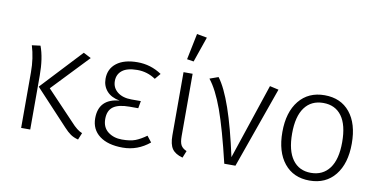

<svg xmlns="http://www.w3.org/2000/svg" viewBox="-74 -986 2389 1208"><g transform="rotate(10 1120.0 -381.5)"><path d="M168 -344.2V0H109.9V-355Q109.9 -445.8 85.9 -523.9L140.1 -530.8Q168 -456.5 168 -344.2ZM464.8 -508.8 244.1 -276.9 420.9 -90.8Q460.9 -45.9 493.2 -34.2L475.1 9.8Q445.3 2 425.8 -11.7Q406.2 -25.4 383.8 -49.8L173.8 -274.9L416 -534.2Z M915 -486.8 884.3 -450.2Q831.1 -486.3 766.6 -486.1Q702.1 -485.8 670.7 -460.9Q639.2 -436 639.2 -393.1Q639.2 -350.1 672.6 -323.5Q706.1 -296.9 762.2 -296.9H822.3L814 -250H758.3Q687.5 -250 654.3 -225.6Q621.1 -201.2 621.1 -147.7Q621.1 -94.2 657.2 -66.2Q693.4 -38.1 746.6 -38.1Q799.8 -38.1 832 -50.5Q864.3 -63 901.4 -89.8L931.2 -51.8Q855 11.2 760 11.2Q665 11.2 611.6 -29.3Q558.1 -69.8 558.1 -141.1Q558.1 -265.1 689.9 -276.9Q635.7 -286.6 607.4 -318.8Q579.1 -351.1 579.1 -397Q579.1 -460.9 627 -497.6Q674.8 -534.2 759.8 -534.2Q844.7 -534.2 915 -486.8Z M1113.3 -522.9V-124Q1113.3 -85 1123.8 -66.4Q1134.3 -47.9 1160.2 -37.1L1142.1 7.8Q1094.2 -5.4 1074.7 -33.7Q1055.2 -62 1055.2 -119.1V-522.9ZM1162.1 -762.2 1106 -600.1 1063 -606.9 1097.2 -773.9Z M1222.7 -511.2 1277.8 -530.8Q1365.7 -415.5 1444.8 -48.8L1606 -530.8L1662.6 -518.1L1479 0H1407.7Q1356.9 -213.9 1314 -333Q1270.5 -452.1 1222.7 -511.2Z M2073.5 -428.5Q2032.2 -484.9 1955.6 -484.9Q1878.9 -484.9 1836.9 -428Q1794.9 -371.1 1794.9 -261.7Q1794.9 -152.3 1836.4 -95.2Q1877.9 -38.1 1953.9 -38.1Q2029.8 -38.1 2072.3 -95Q2114.7 -151.9 2114.7 -262Q2114.7 -372.1 2073.5 -428.5ZM1792.5 -460.7Q1852.1 -534.2 1955.6 -534.2Q2059.1 -534.2 2117.4 -462.6Q2175.8 -391.1 2175.8 -263.7Q2175.8 -136.2 2116.5 -62.5Q2057.1 11.2 1953.6 11.2Q1850.1 11.2 1791.5 -61.3Q1732.9 -133.8 1732.9 -260.5Q1732.9 -387.2 1792.5 -460.7Z"/></g></svg>

Font: FiraSans-Light
Style: Regular
Weight: 300
Designer: Carrois Corporate & Edenspiekermann AG
Foundry: Carrois Corporate GbR & Edenspiekermann AG
Version: Version 3.106;PS 003.106;hotconv 1.0.70;makeotf.lib2.5.58329